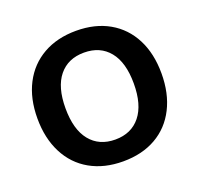

<svg xmlns="http://www.w3.org/2000/svg" viewBox="-126 -861 1048 1009"><g transform="rotate(-20 397.5 -356.0)"><path d="M50 -357Q50 -468 92.5 -550Q135 -632 213.5 -676.5Q292 -721 398 -721Q504 -721 582 -676.5Q660 -632 702 -550Q744 -468 744 -357Q744 -246 702 -163Q660 -80 582 -35.5Q504 9 398 9Q292 9 213.5 -35.5Q135 -80 92.5 -163Q50 -246 50 -357ZM589 -357Q589 -475 538.5 -537Q488 -599 398 -599Q308 -599 257.5 -537Q207 -475 207 -357Q207 -238 257.5 -175.5Q308 -113 398 -113Q488 -113 538.5 -176Q589 -239 589 -357Z"/></g></svg>

Font: Muli ExtraBold
Style: Regular
Weight: 800
Designer: Vernon Adams
Foundry: Vernon Adams
Version: Version 2.000